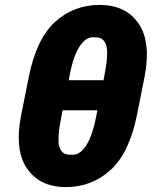

<svg xmlns="http://www.w3.org/2000/svg" viewBox="-20 -741 610 771"><path d="M255.9 -418.9H395.5L399.9 -441.4Q417 -528.3 406 -560.8Q395 -593.3 360.8 -590.8Q329.1 -596.2 302.5 -558.8Q275.9 -521.5 260.3 -441.4ZM371.1 -298.3H231.4L226.1 -270.5Q208 -181.6 219 -149.4Q230 -117.2 264.6 -120.1Q296.4 -114.7 322.8 -151.9Q349.1 -189 365.7 -270.5ZM65.4 -280.8 95.2 -430.2Q125.5 -583.5 200.4 -652.3Q275.4 -721.2 380.4 -721.2Q485.4 -721.2 536.6 -646.2Q587.9 -571.3 560.1 -430.2L530.3 -280.8Q499.5 -127 424.1 -58.3Q348.6 10.3 244.1 10.3Q139.6 10.3 88.4 -64.5Q37.1 -139.2 65.4 -280.8Z"/></svg>

Font: Roboto-BlackItalic
Style: Italic
Weight: 900
Italic angle: -12°
Designer: Google
Version: Version 1.100141; 2013